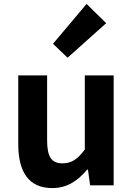

<svg xmlns="http://www.w3.org/2000/svg" viewBox="-20 -944 677 978"><path d="M246 14C322 14 376 -23 424 -80H428L439 0H559V-560H412V-182C374 -132 344 -112 298 -112C244 -112 220 -143 220 -229V-560H73V-210C73 -70 125 14 246 14ZM324 -650 521 -826 421 -924 250 -721Z"/></svg>

Font: Noto Sans HK
Style: Bold
Weight: 700
Designer: Ryoko NISHIZUKA 西塚涼子 (kana, bopomofo & ideographs); Paul D. Hunt (Latin, Greek & Cyrillic); Sandoll Communications 산돌커뮤니
Foundry: Adobe
Version: Version 2.002;hotconv 1.0.116;makeotfexe 2.5.65601